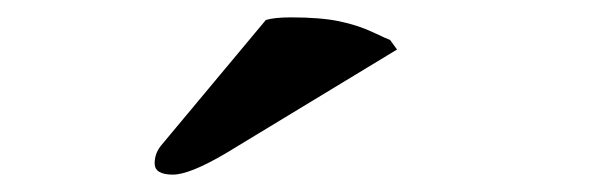

<svg xmlns="http://www.w3.org/2000/svg" viewBox="-20 -709 680 221"><path d="M286 -686 165 -541Q158 -532 158 -521Q158 -508 179 -508Q198 -508 239 -532L437 -652L429 -663Q426 -664 409 -672Q392 -680 370.5 -684.5Q349 -689 315 -689Q296 -689 286 -686Z"/></svg>

Font: Linux Libertine Mono O
Style: Mono
Weight: 400
Designer: Philipp H. Poll
Foundry: Philipp H. Poll
Version: Version 5.1.7